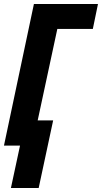

<svg xmlns="http://www.w3.org/2000/svg" viewBox="-23 -734 514 968"><path d="M32 214 78 0H-3L148 -714H471L445 -588H266L167 -127H245L172 214Z"/></svg>

Font: Noto Sans ExtraCondensed ExtraBold
Style: Italic
Weight: 800
Width: 2
Italic angle: -12°
Designer: Monotype Design Team
Foundry: Monotype Imaging Inc.
Version: Version 2.013; ttfautohint (v1.8.4.7-5d5b)